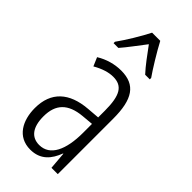

<svg xmlns="http://www.w3.org/2000/svg" viewBox="-245 -818 881 881"><g transform="rotate(45 195.5 -377.5)"><path d="M225 -765H172C150 -721 110 -655 81 -615V-606H112C137 -634 171 -681 199 -717C227 -679 258 -636 286 -606H316V-615C294 -646 249 -719 225 -765ZM195 -542C153 -542 110 -530 73 -507L91 -465C129 -487 162 -496 189 -496C248 -496 272 -459 272 -358V-315L211 -310C99 -301 36 -245 36 -140C36 -61 72 10 156 10C222 10 255 -31 275 -84H277L284 0H325V-360C325 -485 288 -542 195 -542ZM217 -269 273 -274V-216C273 -106 240 -34 170 -34C120 -34 91 -70 91 -141C91 -220 131 -261 217 -269Z"/></g></svg>

Font: Noto Sans Arabic UI XCn Lt
Style: Regular
Weight: 300
Width: 2
Designer: Monotype Design Team, Nadine Chahine and Nizar Qandah
Foundry: Monotype Imaging Inc.
Version: Version 2.010